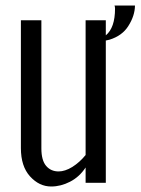

<svg xmlns="http://www.w3.org/2000/svg" viewBox="-20 -658 506 691"><path d="M55.2 -125V-585H128.9V-124Q128.9 -81.1 146 -61Q163.1 -41 190.9 -41Q213.9 -41 240.2 -57.1Q266.6 -73.7 288.1 -100.1V-585H360.8V-530.8Q394 -558.1 394 -627Q394 -633.8 392.1 -638.2H465.8Q465.3 -601.1 441.9 -564.5Q419.9 -529.3 374 -515.1L360.8 -512.2V0H288.1V-55.2Q265.6 -21 231.9 -3.9Q198.7 13.2 164.1 13.2Q121.1 13.2 87.9 -23.4Q55.2 -59.6 55.2 -125Z"/></svg>

Font: VL Oswald
Style: Light
Weight: 300
Designer: vernon adams
Foundry: vernon adams
Version: Version ; ttfautohint (v0.92.18-e454-dirty) -l 8 -r 50 -G 20